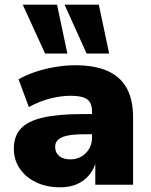

<svg xmlns="http://www.w3.org/2000/svg" viewBox="-20 -787 643 818"><path d="M236 11Q178 11 133.5 -10.5Q89 -32 64 -69Q39 -106 39 -153Q39 -207 68.5 -239Q98 -271 162.5 -286Q227 -301 332 -301H392V-215H337Q306 -215 283 -212Q260 -209 245 -202.5Q230 -196 222.5 -186Q215 -176 215 -161Q215 -137 232 -122.5Q249 -108 281 -108Q306 -108 326.5 -120Q347 -132 359.5 -152.5Q372 -173 372 -201V-311Q372 -350 350.5 -364.5Q329 -379 281 -379Q242 -379 196.5 -368Q151 -357 103 -331L59 -449Q90 -467 130 -480.5Q170 -494 214.5 -501.5Q259 -509 300 -509Q382 -509 436.5 -485.5Q491 -462 519 -413Q547 -364 547 -285V0H386V-94H388Q378 -62 357.5 -38.5Q337 -15 307 -2Q277 11 236 11ZM349 -559 255 -767H401L445 -559ZM172 -559 77 -767H223L267 -559Z"/></svg>

Font: Nunito Sans 10pt Black
Style: Regular
Weight: 900
Designer: Vernon Adams
Foundry: Vernon Adams
Version: Version 3.101;gftools[0.9.27]